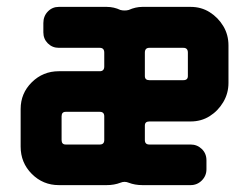

<svg xmlns="http://www.w3.org/2000/svg" viewBox="-20 -538 724 558"><path d="M644 -297Q644 -267 629 -241.5Q614 -216 589.5 -200.5Q565 -185 534 -185H414Q401 -185 401 -173V-131Q401 -118 414 -118H534Q553 -118 566.5 -105Q580 -92 580 -72V-46Q580 -27 566.5 -13.5Q553 0 534 0H394Q372 0 354 -7Q342 -12 330 -7Q312 0 290 0H151Q105 0 72.5 -32.5Q40 -65 40 -112V-221Q40 -267 72.5 -299Q105 -331 151 -331H270Q283 -331 283 -345V-385Q283 -399 270 -399H151Q132 -399 119 -412Q106 -425 106 -444V-471Q106 -491 119 -504.5Q132 -518 151 -518H290Q311 -518 330 -509Q342 -506 354 -509Q374 -518 394 -518H534Q565 -518 589.5 -502.5Q614 -487 629 -462Q644 -437 644 -406ZM526 -317V-385Q526 -399 513 -399H414Q401 -399 401 -385V-317Q401 -305 414 -305H513Q526 -305 526 -317ZM283 -131V-200Q283 -213 270 -213H171Q159 -213 159 -200V-131Q159 -118 171 -118H270Q283 -118 283 -131Z"/></svg>

Font: Monomaniac One
Style: Regular
Weight: 400
Version: Version 1.000; ttfautohint (v1.8.3)